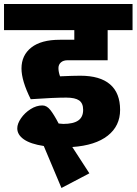

<svg xmlns="http://www.w3.org/2000/svg" viewBox="-40 -716 680 956"><path d="M251 -377Q251 -358 259 -336Q325 -339 360 -339Q458 -339 508 -296Q558 -253 558 -169Q558 -89 496.5 -40.5Q435 8 320 16L405 147L266 220L178 11Q112 1 79 -22Q46 -45 46 -77Q46 -100 64.5 -127Q83 -154 112 -172.5Q141 -191 171 -191Q193 -191 211 -168Q229 -145 252 -101Q268 -99 275 -99Q325 -99 349.5 -116Q374 -133 374 -169Q374 -202 354 -216Q334 -230 290 -230Q227 -230 113 -222Q67 -314 67 -375Q67 -441 116 -479.5Q165 -518 258 -518H330V-566H-20V-696H620V-566H496V-416H297Q275 -416 263 -405Q251 -394 251 -377Z"/></svg>

Font: FiraGO Heavy
Style: Regular
Weight: 900
Designer: bBox Type
Foundry: bBox Type GmbH
Version: Version 1.001